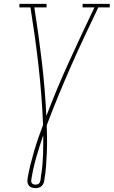

<svg xmlns="http://www.w3.org/2000/svg" viewBox="-20 -755 586 990"><path d="M163 215Q152 215 142.5 211.5Q133 208 127.5 200Q122 192 121.5 181.5Q121 171 123 160Q129 126 137.5 92Q146 58 156 24Q166 -10 177.5 -43.5Q189 -77 202 -111Q199 -188 193 -264.5Q187 -341 178.5 -416.5Q170 -492 159.5 -567Q149 -642 137 -717H80V-735H220V-717H157Q179 -579 195.5 -439Q212 -299 219 -157Q273 -299 337 -439Q401 -579 467 -717H406V-735H546V-717H487Q451 -642 415.5 -566.5Q380 -491 346.5 -415Q313 -339 281.5 -262.5Q250 -186 221 -109Q222 -74 222.5 -39.5Q223 -5 221.5 30Q220 65 217.5 100.5Q215 136 209 171Q208 180 205 188.5Q202 197 195.5 203.5Q189 210 180 212.5Q171 215 163 215ZM163 197Q168 197 173 195.5Q178 194 181.5 190.5Q185 187 186.5 182Q188 177 189 173Q190 166 190.5 160Q191 154 192 147L193 142Q197 117 199 92Q201 67 202 42Q203 17 203 -8Q203 -33 203 -58Q184 -2 167.5 54.5Q151 111 142 168Q141 173 141 179Q141 185 144 189Q147 193 152 195Q157 197 163 197Z"/></svg>

Font: Iosevka Curly Slab Thin
Style: Italic
Weight: 100
Italic angle: -9°
Monospace: yes
Designer: Belleve Invis
Foundry: Belleve Invis
Version: Version 22.1.2; ttfautohint (v1.8.4)